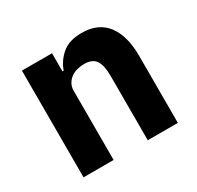

<svg xmlns="http://www.w3.org/2000/svg" viewBox="-122 -677 839 818"><g transform="rotate(-30 298.0 -268.5)"><path d="M69 0V-525H217V-436H223Q237 -477 272 -507Q307 -537 369 -537Q450 -537 491.5 -483Q533 -429 533 -329V0H385V-317Q385 -368 369 -392.5Q353 -417 312 -417Q294 -417 277 -412.5Q260 -408 246.5 -398Q233 -388 225 -373.5Q217 -359 217 -340V0Z"/></g></svg>

Font: IBM Plex Sans Devanagari
Style: Bold
Weight: 700
Designer: Mike Abbink, Paul van der Laan, Pieter van Rosmalen, Erin McLaughlin
Foundry: Bold Monday
Version: Version 1.1